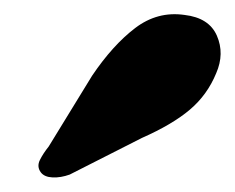

<svg xmlns="http://www.w3.org/2000/svg" viewBox="-20 -775 330 270"><path d="M109.5 -668.5Q138.5 -711.5 170 -735.5Q201.5 -759.5 239.5 -754Q274 -750 285 -724.8Q296 -699.5 284 -672Q271.5 -641.5 247 -620.8Q222.5 -600 179.5 -581L78 -529.5Q65.5 -525 54 -525.5Q42.5 -526 37.5 -532.5Q31.5 -540.5 36 -549.8Q40.5 -559 48.5 -569Z"/></svg>

Font: Fraunces
Style: Italic
Weight: 900
Italic angle: -16°
Version: Version 1.000;[0bf87f6ff]